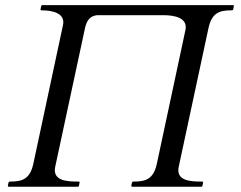

<svg xmlns="http://www.w3.org/2000/svg" viewBox="-20 -708 912 728"><path d="M301.8 -599.1C314.5 -661.1 352.1 -650.4 391.1 -650.4C394.5 -650.4 395.5 -670.9 396 -672.9L398.4 -684.6C398.9 -686 398.9 -688.5 395.5 -688.5H141.1C137.7 -688.5 136.7 -687 136.2 -684.6L133.8 -672.9C133.3 -670.9 133.3 -668.9 136.7 -668.9C176.8 -668.9 230.5 -659.2 218.3 -610.4L106.9 -89.4C94.2 -27.3 63 -19.5 17.1 -19.5C13.7 -19.5 12.7 -17.1 12.2 -15.6L9.8 -3.9C9.8 -2.4 9.8 0 13.2 0H274.9C278.8 0 278.8 -2 279.3 -3.9L281.7 -15.6C282.2 -17.6 282.2 -19.5 278.8 -19.5C237.3 -19.5 175.8 -20.5 189.9 -78.1ZM658.2 -78.1 770 -599.1C782.7 -661.1 813.5 -668.9 859.4 -668.9C862.8 -668.9 863.8 -670.9 864.3 -672.9L866.7 -684.6C867.2 -686 867.2 -688.5 863.8 -688.5H609.4C606 -688.5 605 -687 604.5 -684.6L602.1 -672.9C601.6 -670.9 597.7 -650.4 601.1 -650.4C641.1 -650.4 694.8 -640.6 682.6 -591.8L575.2 -89.4C562.5 -27.3 531.2 -19.5 485.4 -19.5C481.9 -19.5 481 -17.1 480.5 -15.6L478 -3.9C478 -2.4 478 0 481.4 0H743.2C747.1 0 747.1 -2 747.6 -3.9L750 -15.6C750.5 -17.6 750.5 -19.5 747.1 -19.5C705.6 -19.5 644 -20.5 658.2 -78.1ZM273.9 -688.5V-650.4H735.8V-688.5Z"/></svg>

Font: Cardo
Style: Italic
Weight: 400
Designer: David J. Perry
Foundry: David J. Perry
Version: Version 0.99